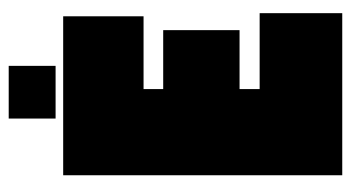

<svg xmlns="http://www.w3.org/2000/svg" viewBox="-198 -588 787 430"><g transform="rotate(-90 195.0 -373.5)"><path d="M144 -642H262V-747H144ZM380 0V-185H210V-230H342V-401H210V-445H373V-625H17V0Z"/></g></svg>

Font: Blinker Headline
Style: Regular
Weight: 900
Width: 4
Designer: Juergen Huber
Foundry: supertype
Version: Version 1.015;PS 1.15;hotconv 1.0.88;makeotf.lib2.5.647800